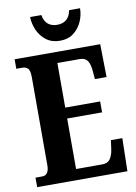

<svg xmlns="http://www.w3.org/2000/svg" viewBox="-100 -992 749 1056"><g transform="rotate(-10 275.0 -464.0)"><path d="M20 0V-53H57Q96 -53 96 -109V-600Q96 -640 83.5 -650.5Q71 -661 55 -661H20V-714H498L501 -530H436L432 -576Q429 -614 416 -633.5Q403 -653 373 -653H248V-404H443V-343H248V-61H396Q426 -61 440 -83Q454 -105 458 -138L464 -184H528L524 0ZM284 -771Q239 -771 208 -794.5Q177 -818 161 -854Q145 -890 144 -928H207Q213 -892 233.5 -876Q254 -860 284 -860Q315 -860 335 -876Q355 -892 362 -928H423Q423 -890 407 -854Q391 -818 360.5 -794.5Q330 -771 284 -771Z"/></g></svg>

Font: Noto Serif ExtraCondensed ExtraBold
Style: Regular
Weight: 800
Width: 2
Designer: Monotype Design Team
Foundry: Monotype Imaging Inc.
Version: Version 2.013; ttfautohint (v1.8.4.7-5d5b)